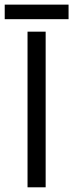

<svg xmlns="http://www.w3.org/2000/svg" viewBox="-26 -798 312 818"><path d="M91.3 0V-663.1H168.5V0ZM-5.9 -778.3H266.1V-716.3H-5.9Z"/></svg>

Font: Bpm'online Open Sans
Style: Regular
Weight: 400
Foundry: Ascender Corporation
Version: Version 1.10